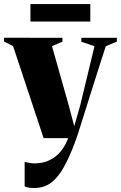

<svg xmlns="http://www.w3.org/2000/svg" viewBox="-35 -692 606 962"><path d="M136 250Q120.5 250 107.8 247.8Q95 245.5 88.5 241.5V119Q98.5 122 111.8 124.2Q125 126.5 139 126.5Q167 126.5 192 118.8Q217 111 238.8 95.2Q260.5 79.5 277.5 55.8Q294.5 32 306.5 0H183.5L30.5 -461L-15 -484V-503L278 -502.5V-483.5L225.5 -460.5L306.5 -174.5L337 -60L367 -164.5L438.5 -460.5L372.5 -483V-502.5H550.5V-483.5L495 -460.5Q476.5 -404 456.5 -341Q436.5 -278 417.5 -217.8Q398.5 -157.5 382.8 -107.5Q367 -57.5 356.8 -25.2Q346.5 7 344 12.5Q315.5 89.5 286.5 142.5Q257.5 195.5 221.8 222.8Q186 250 136 250ZM417.5 -671.5V-584H117.5V-671.5Z"/></svg>

Font: Merriweather 144pt Black
Style: Regular
Weight: 900
Version: Version 2.100